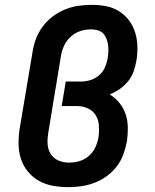

<svg xmlns="http://www.w3.org/2000/svg" viewBox="-20 -763 640 791"><path d="M262 8Q230 8 198.5 2.5Q167 -3 140.5 -18Q114 -33 95 -56Q76 -79 66.5 -108Q57 -137 56.5 -169Q56 -201 61 -233L114 -548Q118 -576 128 -602.5Q138 -629 155.5 -653Q173 -677 197 -695Q221 -713 248 -724Q275 -735 302.5 -739Q330 -743 358 -743Q389 -743 417.5 -737.5Q446 -732 470 -717Q494 -702 511 -679.5Q528 -657 536.5 -630Q545 -603 546 -573Q547 -543 542 -513Q538 -491 530.5 -469Q523 -447 508 -428.5Q493 -410 473.5 -396.5Q454 -383 432 -374Q455 -360 472 -339Q489 -318 497.5 -292.5Q506 -267 506.5 -238.5Q507 -210 503 -181Q498 -155 488.5 -128Q479 -101 461.5 -78Q444 -55 420 -37.5Q396 -20 369.5 -10Q343 0 315.5 4Q288 8 262 8ZM264 -93Q278 -93 292.5 -95.5Q307 -98 320.5 -104Q334 -110 346 -120.5Q358 -131 366 -143.5Q374 -156 378.5 -170Q383 -184 386 -198Q389 -222 387.5 -245.5Q386 -269 374.5 -288Q363 -307 342 -316.5Q321 -326 298 -326H234L251 -427H314Q334 -427 354 -433.5Q374 -440 389.5 -454Q405 -468 413 -487Q421 -506 424 -526Q426 -539 426.5 -553Q427 -567 425 -580Q423 -593 418 -605Q413 -617 404 -626Q395 -635 382 -638.5Q369 -642 355 -642Q333 -642 311 -635Q289 -628 271.5 -612Q254 -596 244 -574.5Q234 -553 231 -532L179 -217Q175 -194 176 -171Q177 -148 188.5 -129.5Q200 -111 220 -102Q240 -93 264 -93Z"/></svg>

Font: Iosevka Etoile Oblique
Style: Bold
Weight: 700
Italic angle: -9°
Designer: Belleve Invis
Foundry: Belleve Invis
Version: Version 15.5.2; ttfautohint (v1.8.4)